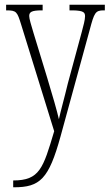

<svg xmlns="http://www.w3.org/2000/svg" viewBox="-20 -556 465 815"><path d="M36 210V239H39C150 239 187 204 237 23L361 -430C380 -502 385 -512 420 -512H425V-536H275V-512H290C335 -511 341 -503 341 -487C341 -471 334 -447 327 -420L268 -202C253 -139 238 -87 230 -50C222 -85 204 -148 180 -227L122 -417C112 -451 104 -476 104 -488C104 -505 114 -512 158 -512H161V-536H6V-512H8C50 -512 53 -506 70 -451L210 1C163 159 148 210 36 210Z"/></svg>

Font: Noto Serif Thai ExtraCondensed ExtraLight
Style: Regular
Weight: 200
Width: 2
Designer: Monotype Design Team
Foundry: Monotype Imaging Inc.
Version: Version 2.002